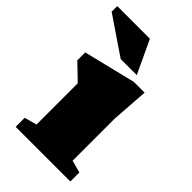

<svg xmlns="http://www.w3.org/2000/svg" viewBox="-238 -813 894 894"><g transform="rotate(45 209.0 -366.0)"><path d="M358 -537 345 -352V-76L406 -59.5V0H46V-59.5L107 -76V-347.5Q99 -355.5 76 -377.8Q53 -400 30 -422V-474L287 -537ZM274.5 -569H168.5L-17 -695V-732H198Z"/></g></svg>

Font: Newsreader Caption ExtraBold
Style: Regular
Weight: 800
Designer: Hugues Gentile
Foundry: Production Type
Version: Version 1.001